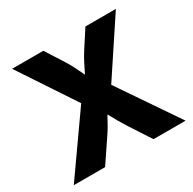

<svg xmlns="http://www.w3.org/2000/svg" viewBox="-159 -894 1069 1061"><g transform="rotate(-30 375.5 -364.0)"><path d="M19 0 325.7 -435.5V-304.7L45.4 -727.5H244.6L314.5 -618.2Q335 -585.9 349.1 -557.6Q363.3 -529.3 375.5 -503.2Q387.7 -477.1 401.9 -451.2H353Q367.7 -477.1 380.4 -503.2Q393.1 -529.3 407.5 -557.6Q421.9 -585.9 442.4 -618.2L513.2 -727.5H707.5L434.1 -314.5V-438L732.4 0H527.8L437 -139.6Q418.9 -168 407 -189Q395 -210 385.3 -228.3Q375.5 -246.6 363.3 -267.6H388.2Q376 -247.1 366 -228.5Q356 -210 344 -188.7Q332 -167.5 313 -139.6L218.8 0Z"/></g></svg>

Font: Inter 18pt ExtraBold
Style: Regular
Weight: 800
Designer: Rasmus Andersson
Foundry: rsms
Version: Version 4.001;git-66647c0bb